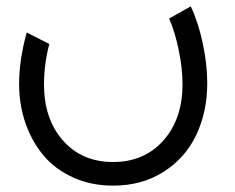

<svg xmlns="http://www.w3.org/2000/svg" viewBox="-20 -376 738 603"><path d="M335 207Q266.6 207 210.2 181.6Q153.8 156.2 116.9 112.5Q80.1 68.8 60.1 11Q40 -46.9 40 -112.8Q40 -188 64 -273.9L134.8 -237.8Q118.2 -174.3 118.2 -110.8Q118.2 -2.4 177.7 65.2Q237.3 132.8 335 132.8Q433.1 132.8 493.2 65.2Q553.2 -2.4 553.2 -111.8Q553.2 -160.2 541.7 -216.8Q530.3 -273.4 511.2 -317.9L579.1 -356Q603 -305.2 616.9 -239.3Q630.9 -173.3 630.9 -115.2Q630.9 -25.4 596.7 47.1Q562.5 119.6 494.4 163.3Q426.3 207 335 207Z"/></svg>

Font: Montserrat-Arabic Light
Style: Regular
Weight: 300
Designer: Mohamed Gaber
Foundry: Kief Type Foundry
Version: Version 5.008;PS 005.008;hotconv 1.0.88;makeotf.lib2.5.64775